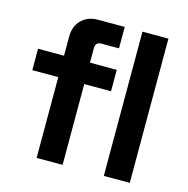

<svg xmlns="http://www.w3.org/2000/svg" viewBox="-104 -800 881 900"><g transform="rotate(15 337.0 -350.0)"><path d="M152 0V-392H26V-496H152V-588Q152 -639 182.5 -669.5Q213 -700 262 -700H392V-596H306Q278 -596 278 -566V-496H408V-392H278V0ZM478 0V-700H604V0Z"/></g></svg>

Font: Space Grotesk
Style: Bold
Weight: 700
Designer: Florian Karsten
Foundry: Florian Karsten
Version: Version 2.000